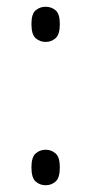

<svg xmlns="http://www.w3.org/2000/svg" viewBox="-20 -542 270 568"><path d="M115 -418Q98 -418 85.5 -429Q73 -440 73 -471Q73 -501 85.5 -511.5Q98 -522 115 -522Q132 -522 144.5 -511.5Q157 -501 157 -471Q157 -440 144.5 -429Q132 -418 115 -418ZM115 6Q98 6 85.5 -5Q73 -16 73 -47Q73 -77 85.5 -88Q98 -99 115 -99Q132 -99 144.5 -88Q157 -77 157 -47Q157 -16 144.5 -5Q132 6 115 6Z"/></svg>

Font: Noto Serif Sinhala ExtraCondensed Light
Style: Regular
Weight: 300
Width: 2
Designer: Jelle Bosma - Monotype Design Team
Foundry: Monotype Imaging Inc.
Version: Version 2.007; ttfautohint (v1.8.4.7-5d5b)